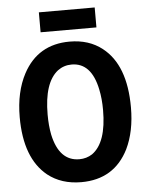

<svg xmlns="http://www.w3.org/2000/svg" viewBox="-57 -876 722 937"><g transform="rotate(-5 303.5 -407.0)"><path d="M576.2 -328.1Q576.2 -536.1 464.8 -623Q400.4 -673.8 305.7 -673.8Q150.4 -673.8 78.1 -539.1Q31.2 -451.2 31.2 -327.1Q31.2 -126 139.6 -38.1Q206.1 14.6 303.7 14.6Q464.8 14.6 535.2 -126Q576.2 -210.9 576.2 -328.1ZM168 -328.1Q168 -484.4 237.3 -539.1Q267.6 -561.5 305.7 -561.5Q402.3 -561.5 429.7 -428.7Q439.5 -382.8 439.5 -327.1Q439.5 -168 367.2 -116.2Q338.9 -97.7 303.7 -97.7Q205.1 -97.7 176.8 -229.5Q168 -274.4 168 -328.1ZM168.9 -829.1V-731.4H442.4V-829.1Z"/></g></svg>

Font: Yaldevi Colombo
Style: Bold
Weight: 700
Designer: Sol Matas, Denzil Rajitha, Kosala Senevirathne and Pathum Egodawatta
Foundry: Mooniak
Version: Version 1.020 ; ttfautohint (v1.6)